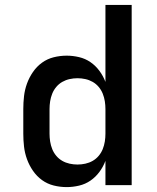

<svg xmlns="http://www.w3.org/2000/svg" viewBox="-20 -755 640 783"><path d="M252 8Q225 8 199 1.5Q173 -5 151.5 -20.5Q130 -36 114.5 -58.5Q99 -81 90 -106Q81 -131 78 -157Q75 -183 75 -210V-310Q75 -337 78 -363Q81 -389 90 -414Q99 -439 114.5 -461.5Q130 -484 151.5 -499.5Q173 -515 199 -521.5Q225 -528 252 -528Q277 -528 302.5 -522Q328 -516 349 -501.5Q370 -487 385.5 -466Q401 -445 410 -421V-735H517V0H410V-99Q401 -75 385.5 -54Q370 -33 349 -18.5Q328 -4 302.5 2Q277 8 252 8ZM296 -84Q312 -84 328 -87.5Q344 -91 358 -99Q372 -107 382.5 -119.5Q393 -132 399 -147Q405 -162 407.5 -178Q410 -194 410 -210V-310Q410 -326 407.5 -342Q405 -358 399 -373Q393 -388 382.5 -400.5Q372 -413 358 -421Q344 -429 328 -432.5Q312 -436 296 -436Q280 -436 264 -432.5Q248 -429 234 -421Q220 -413 209.5 -400.5Q199 -388 193 -373Q187 -358 184.5 -342Q182 -326 182 -310V-210Q182 -194 184.5 -178Q187 -162 193 -147Q199 -132 209.5 -119.5Q220 -107 234 -99Q248 -91 264 -87.5Q280 -84 296 -84Z"/></svg>

Font: Iosevka Semibold Extended
Style: Regular
Weight: 600
Width: 7
Monospace: yes
Designer: Belleve Invis
Foundry: Belleve Invis
Version: Version 32.5.0; ttfautohint (v1.8.4)